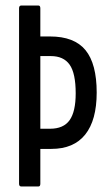

<svg xmlns="http://www.w3.org/2000/svg" viewBox="-20 -675 394 695"><path d="M57 0Q49 0 49 -10V-645Q49 -655 57 -655H119Q126 -655 126 -645V-543H161Q249 -543 289.5 -493.5Q330 -444 330 -340Q330 -240 288.5 -188Q247 -136 166 -136H126V-10Q126 0 119 0ZM126 -209H161Q210 -209 232 -240Q254 -271 254 -337Q254 -410 232 -441Q210 -472 164 -472H126Z"/></svg>

Font: Sofia Sans Extra Condensed Medium
Style: Regular
Weight: 500
Version: Version 4.100